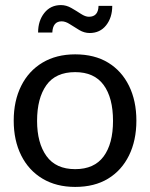

<svg xmlns="http://www.w3.org/2000/svg" viewBox="-20 -729 591 756"><path d="M276 -515Q352 -515 405.5 -482.5Q459 -450 488 -391Q517 -332 517 -254Q517 -176 488 -117Q459 -58 405.5 -25.5Q352 7 276 7Q202 7 147.5 -25.5Q93 -58 63.5 -117Q34 -176 34 -254Q34 -332 63.5 -391Q93 -450 147.5 -482.5Q202 -515 276 -515ZM276 -63Q351 -63 388 -113Q425 -163 425 -253Q425 -344 388 -394.5Q351 -445 276 -445Q199 -445 162.5 -393.5Q126 -342 126 -253Q126 -166 163 -114.5Q200 -63 276 -63ZM330 -663Q367 -663 368 -706H422Q422 -660 398 -629.5Q374 -599 333 -599Q312 -599 292.5 -610.5Q273 -622 255.5 -633.5Q238 -645 223 -645Q188 -645 186 -601H130Q130 -647 154.5 -678Q179 -709 220 -709Q241 -709 261 -697.5Q281 -686 298.5 -674.5Q316 -663 330 -663Z"/></svg>

Font: Aleo
Style: Regular
Weight: 400
Designer: Alessio Laiso
Foundry: Alessio Laiso
Version: Version 2.001; ttfautohint (v1.8.4.7-5d5b);gftools[0.9.29]